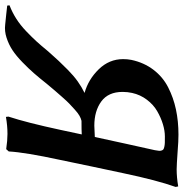

<svg xmlns="http://www.w3.org/2000/svg" viewBox="-100 -688 701 732"><g transform="rotate(90 250.0 -321.5)"><path d="M378.9 -203.1 396 -283.2Q381.8 -282.2 344.2 -282.2Q335 -280.3 324.7 -274.4Q314.5 -268.6 301 -256.3Q287.6 -244.1 278.8 -235.8Q270 -227.5 252.7 -207.8Q235.4 -188 229 -180.7Q222.7 -173.3 203.1 -149.9Q180.7 -121.6 162.8 -101.1Q145 -80.6 120.6 -56.9Q96.2 -33.2 74.7 -19Q53.2 -4.9 27.8 3.4Q2.4 11.7 -22 8.8Q-33.2 7.8 -60.5 4.9Q-87.9 2 -95.2 1L-96.2 -7.8Q-69.3 -18.1 -44.9 -33.7Q-20.5 -49.3 2.2 -71Q24.9 -92.8 40.8 -110.1Q56.6 -127.4 79.1 -154.8Q104 -182.6 115.7 -195.3Q127.4 -208 149.9 -230.2Q172.4 -252.4 193.6 -267.6Q214.8 -282.7 237.8 -293.9Q186.5 -308.1 147.7 -347.9Q108.9 -387.7 108.9 -440.9Q108.9 -457.5 111.8 -472.2Q122.1 -520.5 149.4 -556.4Q176.8 -592.3 216.3 -612.5Q255.9 -632.8 300.8 -642.3Q345.7 -651.9 397 -651.9Q421.9 -651.9 458 -648.9Q513.7 -645 528.8 -645Q559.6 -645 594.2 -650.9L596.2 -641.1Q570.8 -569.8 543.9 -441.9Q535.2 -401.9 518.3 -321.5Q501.5 -241.2 493.2 -201.2Q464.4 -67.9 460.9 -4.9L452.1 4.9Q418.9 0 394 0Q363.3 0 329.1 5.9L328.1 -3.9Q351.1 -73.7 378.9 -203.1ZM403.8 -600.1Q381.8 -600.1 356.9 -592.5Q332 -585 307.4 -570.8Q282.7 -556.6 263.7 -531.5Q244.6 -506.3 237.8 -475.1Q233.9 -457.5 233.9 -439Q233.9 -384.3 270.3 -357.7Q306.6 -331.1 362.8 -331.1L405.8 -333Q414.1 -373.5 431.2 -449.7Q448.2 -525.9 456.1 -562Q457.5 -571.8 458.3 -576.9Q459 -582 457.5 -586.9Q456.1 -591.8 453.4 -594Q450.7 -596.2 443.6 -597.9Q436.5 -599.6 427.7 -599.9Q418.9 -600.1 403.8 -600.1Z"/></g></svg>

Font: Linear Smooth
Style: Bold Italic
Weight: 700
Designer: Philipp H. Poll, Flanker
Foundry: Philipp H. Poll, reworked by Flanker
Version: Version 1.061 | FøM Fix